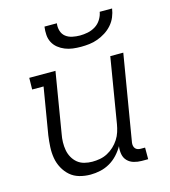

<svg xmlns="http://www.w3.org/2000/svg" viewBox="-111 -829 822 927"><g transform="rotate(-15 300.0 -366.0)"><path d="M228 8Q199 8 172.5 0.5Q146 -7 126.5 -24Q107 -41 94 -65Q81 -89 76.5 -116Q72 -143 73.5 -171Q75 -199 79 -228L118 -462H61L62 -520H193L143 -218Q139 -198 138.5 -177.5Q138 -157 141.5 -137.5Q145 -118 154.5 -101Q164 -84 178.5 -72Q193 -60 212.5 -55Q232 -50 252 -50Q271 -50 290.5 -53.5Q310 -57 328 -66.5Q346 -76 361 -90Q376 -104 387 -121Q398 -138 404 -157Q410 -176 413 -194L467 -520H532L460 -89Q459 -81 460.5 -73.5Q462 -66 466.5 -60.5Q471 -55 478 -52.5Q485 -50 493 -50H515V8H483Q463 8 444 2.5Q425 -3 412 -16.5Q399 -30 395.5 -49.5Q392 -69 395 -89L396 -91Q383 -68 365 -48.5Q347 -29 324.5 -16Q302 -3 277 2.5Q252 8 228 8ZM343 -600Q322 -600 302 -602.5Q282 -605 263.5 -612.5Q245 -620 230 -632Q215 -644 206 -661Q197 -678 195.5 -698.5Q194 -719 197 -740H259Q256 -721 261.5 -702.5Q267 -684 281 -673Q295 -662 314 -658Q333 -654 352 -654Q371 -654 391 -658Q411 -662 429 -673Q447 -684 458.5 -702.5Q470 -721 473 -740H535Q532 -719 523.5 -698.5Q515 -678 500 -661Q485 -644 466 -632Q447 -620 426.5 -612.5Q406 -605 385 -602.5Q364 -600 343 -600Z"/></g></svg>

Font: Iosevka HT Light Extended
Style: Italic
Weight: 300
Width: 7
Italic angle: -9°
Monospace: yes
Designer: Belleve Invis
Foundry: Belleve Invis
Version: Version 32.3.0; ttfautohint (v1.8.4)